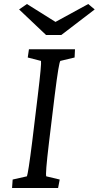

<svg xmlns="http://www.w3.org/2000/svg" viewBox="-20 -935 491 955"><path d="M40 0H269L277 -42L210 -58C207 -67 210 -112 224 -229L252 -460C267 -580 275 -624 280 -632L351 -649L353 -690H124L118 -649L184 -632C186 -623 181 -567 168 -460L140 -229C127 -124 118 -69 114 -58L43 -42ZM75 -888 209 -761H285L451 -888L419 -915L256 -826L114 -915Z"/></svg>

Font: TPK Tissa Web
Style: Italic
Weight: 400
Italic angle: -7°
Designer: Jacques Le Bailly, Suppakit Chalermlarp | Katatrad Co.,Ltd.
Foundry: Jacques Le Bailly, Cadson Demak Co.,Ltd.
Version: Version 5.000;Glyphs 3.1.2 (3151)